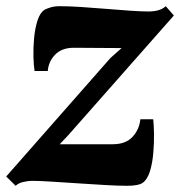

<svg xmlns="http://www.w3.org/2000/svg" viewBox="-39 -588 580 619"><path d="M353 -433Q316.5 -433 275.8 -433.5Q235 -434 199 -434Q160.5 -434 139 -412Q117.5 -390 115 -359H72.5Q69.5 -376 68.8 -405Q68 -434 71 -465.8Q74 -497.5 82.2 -522.8Q90.5 -548 105.5 -557Q111 -560 123.5 -564Q136 -568 154 -568Q183 -568 222 -565.5Q261 -563 302.5 -559.5Q344 -556 380.5 -553.5Q417 -551 440 -551Q477 -551 495.5 -568L521.5 -538L180.5 -151.5L153.5 -123H324.5Q366 -123 388 -146.5Q410 -170 413.5 -203.5H455Q457 -186 457.5 -156.5Q458 -127 455.2 -94.8Q452.5 -62.5 444.5 -36.2Q436.5 -10 421.5 1Q408 11 370.5 11Q342 11 299.5 8.5Q257 6 211.2 3Q165.5 0 126 -2.5Q86.5 -5 63.5 -5Q53 -5 36.8 -1.5Q20.5 2 11.5 11L-19 -19L317 -401Z"/></svg>

Font: Merriweather Black
Style: Italic
Weight: 900
Italic angle: -7.8°
Designer: Eben Sorkin
Foundry: Eben Sorkin
Version: Version 2.200;gftools[0.9.31]